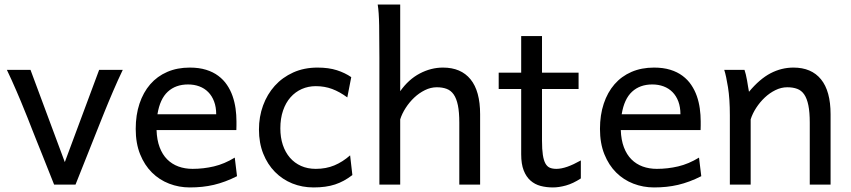

<svg xmlns="http://www.w3.org/2000/svg" viewBox="-20 -801 3690 833"><path d="M512.7 -498Q502.4 -477.1 491.5 -452.6Q480.5 -428.2 470.5 -404.8Q460.4 -381.3 451.7 -360.4Q442.9 -339.4 437 -324.7Q432.1 -313 424.1 -292.7Q416 -272.5 406 -247.3Q396 -222.2 384.8 -194.1Q373.5 -166 362.8 -138.7Q336.9 -74.2 307.6 0H214.8Q186.5 -70.8 161.6 -133.8Q150.9 -160.6 139.6 -188.5Q128.4 -216.3 118.4 -241.9Q108.4 -267.6 99.9 -289.1Q91.3 -310.5 85.4 -324.7Q79.6 -339.4 70.8 -360.6Q62 -381.8 51.8 -405.3Q41.5 -428.7 30.8 -452.9Q20 -477.1 9.8 -498H112.3L261.2 -97.7L410.2 -498Z M803.2 -507.8Q843.3 -507.8 874 -498.3Q904.8 -488.8 927.2 -471.9Q949.7 -455.1 964.8 -432.6Q980 -410.2 989 -384.3Q998 -358.4 1002 -330.3Q1005.9 -302.2 1005.9 -274.9V-255.9Q1005.9 -243.7 1005.4 -236.8H659.2Q660.6 -193.8 672.6 -162.1Q684.6 -130.4 705.3 -109.6Q726.1 -88.9 754.2 -78.6Q782.2 -68.4 815.4 -68.4Q862.8 -68.4 908.2 -79.1Q953.6 -89.8 998.5 -117.2L1008.3 -36.6Q982.4 -23.4 957.5 -14.2Q932.6 -4.9 907.7 1Q882.8 6.8 857.2 9.5Q831.5 12.2 803.2 12.2Q756.3 12.2 713.9 -4.2Q671.4 -20.5 639.2 -52.5Q606.9 -84.5 587.9 -131.8Q568.8 -179.2 568.8 -241.7Q568.8 -302.2 585.2 -351.3Q601.6 -400.4 631.8 -435.3Q662.1 -470.2 705.6 -489Q749 -507.8 803.2 -507.8ZM795.9 -434.6Q742.2 -434.6 708 -403.1Q673.8 -371.6 663.1 -305.2H918Q918 -336.4 908.9 -360.6Q899.9 -384.8 883.5 -401.4Q867.2 -418 844.7 -426.3Q822.3 -434.6 795.9 -434.6Z M1357.4 -507.8Q1406.2 -507.8 1441.7 -496.3Q1477.1 -484.9 1503.9 -466.3L1486.8 -378.4Q1453.6 -402.8 1420.9 -415Q1388.2 -427.2 1350.1 -427.2Q1317.4 -427.2 1289.3 -414.8Q1261.2 -402.3 1240.5 -378.9Q1219.7 -355.5 1208 -321.3Q1196.3 -287.1 1196.3 -244.1Q1196.3 -204.6 1207 -172.4Q1217.8 -140.1 1237.8 -116.9Q1257.8 -93.8 1286.1 -81.1Q1314.5 -68.4 1350.1 -68.4Q1394.5 -68.4 1430.7 -83.5Q1466.8 -98.6 1499 -127L1508.8 -41.5Q1490.2 -27.3 1471.9 -17.3Q1453.6 -7.3 1433.6 -0.7Q1413.6 5.9 1390.6 9Q1367.7 12.2 1340.3 12.2Q1291 12.2 1248 -5.1Q1205.1 -22.5 1172.9 -55.2Q1140.6 -87.9 1122.1 -134.3Q1103.5 -180.7 1103.5 -239.3Q1103.5 -294.4 1121.3 -343.3Q1139.2 -392.1 1172.1 -428.7Q1205.1 -465.3 1252.2 -486.6Q1299.3 -507.8 1357.4 -507.8Z M1901.9 -507.8Q1980 -507.8 2021.5 -456.8Q2063 -405.8 2063 -305.2V0H1972.7V-268.6Q1972.7 -314.5 1966.6 -344.2Q1960.4 -374 1948.2 -391.4Q1936 -408.7 1917.7 -415.5Q1899.4 -422.4 1875 -422.4Q1848.6 -422.4 1823.5 -409.9Q1798.3 -397.5 1777.3 -377.7Q1756.3 -357.9 1740.2 -333Q1724.1 -308.1 1716.3 -283.2V0H1626V-551.8Q1626 -630.9 1625 -690.2Q1624 -749.5 1618.7 -781.2H1716.3V-405.3Q1752.4 -456.5 1801.3 -482.2Q1850.1 -507.8 1901.9 -507.8Z M2143.6 -485.8H2241.2V-644.5H2331.5V-485.8H2490.2V-415H2331.5V-190.4Q2331.5 -152.8 2335.2 -128.9Q2338.9 -105 2346.4 -91.6Q2354 -78.1 2365.7 -73.2Q2377.4 -68.4 2394 -68.4Q2415 -68.4 2441.4 -77.6Q2467.8 -86.9 2500 -105V-26.9Q2466.3 -4.9 2435.5 3.7Q2404.8 12.2 2378.9 12.2Q2350.1 12.2 2325.2 5.6Q2300.3 -1 2281.5 -17.6Q2262.7 -34.2 2252 -61.8Q2241.2 -89.4 2241.2 -131.8V-415H2143.6Z M2817.4 -507.8Q2857.4 -507.8 2888.2 -498.3Q2918.9 -488.8 2941.4 -471.9Q2963.9 -455.1 2979 -432.6Q2994.1 -410.2 3003.2 -384.3Q3012.2 -358.4 3016.1 -330.3Q3020 -302.2 3020 -274.9V-255.9Q3020 -243.7 3019.5 -236.8H2673.3Q2674.8 -193.8 2686.8 -162.1Q2698.7 -130.4 2719.5 -109.6Q2740.2 -88.9 2768.3 -78.6Q2796.4 -68.4 2829.6 -68.4Q2877 -68.4 2922.4 -79.1Q2967.8 -89.8 3012.7 -117.2L3022.5 -36.6Q2996.6 -23.4 2971.7 -14.2Q2946.8 -4.9 2921.9 1Q2897 6.8 2871.3 9.5Q2845.7 12.2 2817.4 12.2Q2770.5 12.2 2728 -4.2Q2685.5 -20.5 2653.3 -52.5Q2621.1 -84.5 2602.1 -131.8Q2583 -179.2 2583 -241.7Q2583 -302.2 2599.4 -351.3Q2615.7 -400.4 2646 -435.3Q2676.3 -470.2 2719.7 -489Q2763.2 -507.8 2817.4 -507.8ZM2810.1 -434.6Q2756.3 -434.6 2722.2 -403.1Q2688 -371.6 2677.2 -305.2H2932.1Q2932.1 -336.4 2923.1 -360.6Q2914.1 -384.8 2897.7 -401.4Q2881.3 -418 2858.9 -426.3Q2836.4 -434.6 2810.1 -434.6Z M3422.4 -507.8Q3500.5 -507.8 3542 -456.8Q3583.5 -405.8 3583.5 -305.2V0H3493.2V-268.6Q3493.2 -314.5 3487.1 -344.2Q3481 -374 3469 -391.4Q3457 -408.7 3438.7 -415.5Q3420.4 -422.4 3395.5 -422.4Q3369.1 -422.4 3344 -409.9Q3318.8 -397.5 3297.9 -377.7Q3276.9 -357.9 3260.7 -333Q3244.6 -308.1 3236.8 -283.2V0H3146.5V-300.3Q3146.5 -372.6 3138.4 -422.6Q3130.4 -472.7 3122.1 -498H3210Q3212.9 -490.2 3215.8 -477.8Q3218.8 -465.3 3221.2 -451.7Q3223.6 -438 3225.6 -424.8L3229.5 -402.8Q3275.9 -458.5 3323.2 -483.2Q3370.6 -507.8 3422.4 -507.8Z"/></svg>

Font: Andika Basic
Style: Regular
Weight: 400
Designer: Annie Olsen & Victor Gaultney
Foundry: SIL International
Version: Version 1.000